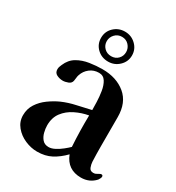

<svg xmlns="http://www.w3.org/2000/svg" viewBox="-182 -876 909 990"><g transform="rotate(30 272.0 -381.0)"><path d="M331 -112Q328 -159 327 -205Q326 -251 327 -297Q287 -290 249.5 -271.5Q212 -253 188.5 -222Q165 -191 165 -145Q165 -126 170.5 -104Q176 -82 189.5 -66.5Q203 -51 227 -51Q244 -51 264 -61.5Q284 -72 302 -86.5Q320 -101 331 -112ZM329 -675Q329 -698 313 -715.5Q297 -733 272 -733Q247 -733 230.5 -715.5Q214 -698 214 -675Q214 -651 230.5 -634.5Q247 -618 272 -618Q297 -618 313 -634.5Q329 -651 329 -675ZM543 -56Q543 -52 539.5 -45Q536 -38 533 -34Q500 2 450 2Q369 2 340 -73Q307 -39 271 -20Q235 -1 187 -1Q151 -1 115 -16.5Q79 -32 55 -61Q31 -90 31 -128Q31 -166 50.5 -196Q70 -226 100.5 -248Q131 -270 162 -284Q201 -301 243.5 -310Q286 -319 327 -329Q327 -346 326 -376.5Q325 -407 320 -438.5Q315 -470 301.5 -491.5Q288 -513 262 -513Q231 -513 208 -495Q185 -477 176 -449Q173 -440 172.5 -431Q172 -422 170 -413Q167 -397 150 -390.5Q133 -384 119 -384Q100 -384 83 -392.5Q66 -401 66 -422Q66 -430 68.5 -437Q71 -444 74 -451Q90 -489 121.5 -507.5Q153 -526 192.5 -532Q232 -538 268 -538Q352 -538 405.5 -493.5Q459 -449 459 -363Q459 -320 459 -276.5Q459 -233 459 -189Q459 -166 459.5 -143.5Q460 -121 461 -98Q462 -83 468 -67Q474 -51 493 -51Q501 -51 507 -53.5Q513 -56 519 -60Q523 -62 526.5 -64Q530 -66 534 -66Q543 -66 543 -56ZM364 -675Q364 -638 337 -612Q310 -586 272 -586Q233 -586 206.5 -611.5Q180 -637 180 -675Q180 -713 207 -738.5Q234 -764 272 -764Q310 -764 337 -738Q364 -712 364 -675Z"/></g></svg>

Font: Kaisei Tokumin ExtraBold
Style: Regular
Weight: 800
Designer: Font-Kai, 金井和夫
Foundry: KAZUO KANAI
Version: Version 5.003